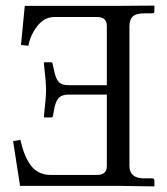

<svg xmlns="http://www.w3.org/2000/svg" viewBox="-20 -666 600 688"><path d="M68.8 -645H402.8L533.2 -646V-625Q533.2 -618.2 524.9 -618.2H496.1Q468.3 -618.2 456.1 -607.2Q443.8 -596.2 443.8 -571.8V-71.8Q443.8 -26.9 496.1 -26.9H524.9Q532.7 -26.9 533.2 -20V2L403.8 0H326.2H51.8L26.9 -160.2L53.2 -165Q66.4 -104 91.8 -71.5Q117.2 -39.1 163.1 -39.1H327.1Q363.3 -39.1 362.8 -71.8V-327.1H227.1Q203.1 -327.1 192.1 -316.7Q181.2 -306.2 175.8 -283.2L169.9 -252Q169.9 -245.1 162.1 -245.1H139.2L137.2 -248Q145 -315.9 145 -344Q145 -372.1 137.2 -439Q137.2 -442.9 140.1 -442.9H162.1Q168.9 -442.9 168.9 -435.1L175.8 -404.8Q181.6 -380.9 191.9 -370.8Q202.1 -360.8 227.1 -360.8H362.8V-573.2Q362.8 -605.5 327.1 -605H174.8Q138.7 -605 113.3 -572Q87.9 -539.1 82 -502L55.2 -504.9Z"/></svg>

Font: Linux Libertine O
Style: Regular
Weight: 400
Designer: Philipp H. Poll
Foundry: Philipp H. Poll
Version: Version 5.3.0